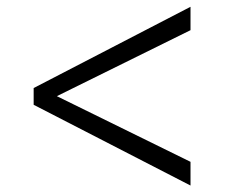

<svg xmlns="http://www.w3.org/2000/svg" viewBox="-20 -572 708 579"><path d="M554.5 -12.5 81.5 -256V-306.5L554.5 -551.5V-481L151.5 -282L554.5 -84Z"/></svg>

Font: Merriweather 36pt Light
Style: Regular
Weight: 300
Designer: Eben Sorkin
Foundry: Eben Sorkin
Version: Version 2.100